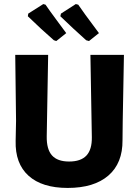

<svg xmlns="http://www.w3.org/2000/svg" viewBox="-20 -915 684 945"><path d="M306 -752 257 -713 245 -717Q184 -770 117 -835L119 -848L193 -895L204 -892Q223 -864 260.5 -813.5Q298 -763 306 -752ZM467 -752 418 -713 404 -717Q340 -774 277 -835L280 -848L353 -895L365 -892Q384 -863 467 -752ZM590 -645 584 -318 583 -225Q584 -112 513.5 -51Q443 10 313 10Q187 10 120.5 -50Q54 -110 57 -222L59 -320L55 -645H217L210 -244Q209 -180 236 -150Q263 -120 320 -120Q378 -120 405.5 -149.5Q433 -179 432 -240L425 -645Z"/></svg>

Font: Alegreya Sans SC ExtraBold
Style: Regular
Weight: 800
Designer: Juan Pablo del Peral
Foundry: Huerta Tipografica
Version: Version 2.007